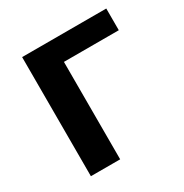

<svg xmlns="http://www.w3.org/2000/svg" viewBox="-126 -614 686 715"><g transform="rotate(-30 217.0 -256.0)"><path d="M64 -512.2H425.8V-418.9H189.9V0H64Z"/></g></svg>

Font: Clear Sans
Style: Bold
Weight: 700
Foundry: Intel Corporation
Version: Version 1.00